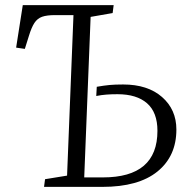

<svg xmlns="http://www.w3.org/2000/svg" viewBox="-20 -730 734 750"><path d="M267 -671H195Q163 -671 144.5 -664.5Q126 -658 114.5 -640.5Q103 -623 93 -590L77 -539L43 -544L69 -710H424L420 -679L334 -664L309 -37H382Q595 -37 595 -219Q595 -291 554.5 -326.5Q514 -362 439 -362Q415 -362 395.5 -360.5Q376 -359 356 -355L358 -391Q387 -396 408 -398Q429 -400 461 -400Q557 -400 613 -351Q669 -302 669 -224Q669 -120 595 -60Q521 0 380 0H152L156 -30L242 -44Z"/></svg>

Font: Literata 36pt Light
Style: Italic
Weight: 300
Italic angle: -2°
Designer: Latin by Veronika Burian and Jose Scaglione. Greek by Irene Vlachou. Cyrillic by Vera Evstafieva
Foundry: TypeTogether
Version: Version 3.002